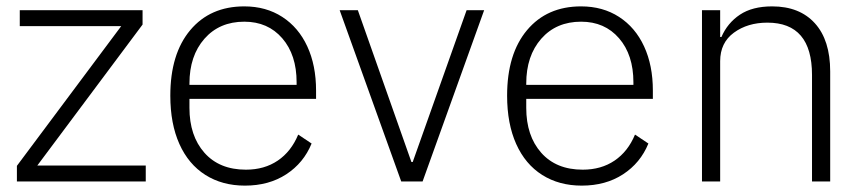

<svg xmlns="http://www.w3.org/2000/svg" viewBox="-20 -569 2714 602"><path d="M437 -50V0H33V-49L360 -487H42V-537H427V-492L97 -50Z M514 -269Q514 -400 576.5 -474.5Q639 -549 746 -549Q814 -549 865 -516Q916 -483 943.5 -423.5Q971 -364 971 -285V-259H574V-231Q574 -143 621 -90Q668 -37 751 -37Q809 -37 851 -65.5Q893 -94 915 -147L957 -119Q932 -58 877.5 -22.5Q823 13 748 13Q677 13 624 -20.5Q571 -54 542.5 -117.5Q514 -181 514 -269ZM574 -303H910V-311Q910 -397 865 -449Q820 -501 746 -501Q668 -501 621 -447.5Q574 -394 574 -307Z M1305 0H1238L1045 -537H1102L1270 -61H1274L1443 -537H1498Z M1570 -269Q1570 -400 1632.5 -474.5Q1695 -549 1802 -549Q1870 -549 1921 -516Q1972 -483 1999.5 -423.5Q2027 -364 2027 -285V-259H1630V-231Q1630 -143 1677 -90Q1724 -37 1807 -37Q1865 -37 1907 -65.5Q1949 -94 1971 -147L2013 -119Q1988 -58 1933.5 -22.5Q1879 13 1804 13Q1733 13 1680 -20.5Q1627 -54 1598.5 -117.5Q1570 -181 1570 -269ZM1630 -303H1966V-311Q1966 -397 1921 -449Q1876 -501 1802 -501Q1724 -501 1677 -447.5Q1630 -394 1630 -307Z M2181 0V-537H2238V-453H2242Q2261 -497 2300 -523Q2339 -549 2401 -549Q2487 -549 2535 -496Q2583 -443 2583 -345V0H2526V-334Q2526 -498 2386 -498Q2324 -498 2281 -466.5Q2238 -435 2238 -377V0Z"/></svg>

Font: IBM Plex Sans JP Light
Style: Regular
Weight: 300
Designer: Mike Abbink; Paul van der Laan; Pieter van Rosmalen; Wujin Sim; Yejin Wi; Jinhee Kim; Boomi Park; Yona Kim; Kichan Ma
Foundry: Sandoll Inc.
Version: Version 1.002